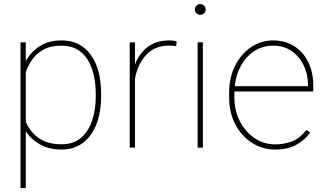

<svg xmlns="http://www.w3.org/2000/svg" viewBox="-20 -741 1632 964"><path d="M487.8 -269.5V-259.3Q487.8 -178.7 464.4 -118.2Q440.9 -57.6 396.5 -23.9Q352.1 9.8 289.6 9.8Q225.1 9.8 179.7 -16.4Q134.3 -42.5 109.4 -82.5V203.1H83V-528.3H109.4V-434.1Q135.3 -481 179.9 -509.5Q224.6 -538.1 288.6 -538.1Q382.8 -538.1 435.3 -466.3Q487.8 -394.5 487.8 -269.5ZM460.9 -259.3V-269.5Q460.9 -339.8 442.1 -394.5Q423.3 -449.2 385.3 -480.5Q347.2 -511.7 289.1 -511.7Q232.9 -511.7 197 -491.2Q161.1 -470.7 140.4 -439.9Q119.6 -409.2 109.4 -378.4V-131.3Q127.9 -82 172.6 -49.3Q217.3 -16.6 290 -16.6Q347.7 -16.6 385.5 -48.1Q423.3 -79.6 442.1 -134.3Q460.9 -189 460.9 -259.3Z M867.2 -532.7 864.3 -509.3Q856.4 -510.3 847.9 -511.2Q839.4 -512.2 830.1 -512.2Q756.3 -512.2 713.4 -464.6Q670.4 -417 657.7 -345.7V0H631.3V-528.3H657.7V-418.5Q679.7 -473.6 722.4 -505.9Q765.1 -538.1 830.1 -538.1Q842.3 -538.1 851.6 -536.6Q860.8 -535.2 867.2 -532.7Z M958.5 -693.4Q958.5 -704.6 966.3 -712.6Q974.1 -720.7 985.4 -720.7Q996.6 -720.7 1004.6 -712.6Q1012.7 -704.6 1012.7 -693.4Q1012.7 -682.1 1004.6 -674.3Q996.6 -666.5 985.4 -666.5Q974.1 -666.5 966.3 -674.3Q958.5 -682.1 958.5 -693.4ZM998.5 -528.3V0H972.2V-528.3Z M1361.8 9.8Q1297.9 9.8 1245.1 -23.9Q1192.4 -57.6 1161.4 -116.9Q1130.4 -176.3 1130.4 -252.9V-274.4Q1130.4 -351.6 1160.4 -411.1Q1190.4 -470.7 1240.7 -504.4Q1291 -538.1 1352.1 -538.1Q1410.6 -538.1 1456.1 -509.8Q1501.5 -481.4 1527.1 -430.7Q1552.7 -379.9 1552.7 -312.5V-281.7H1156.7Q1156.7 -278.3 1156.7 -274.4V-252.9Q1156.7 -187 1183.8 -133.3Q1210.9 -79.6 1257.3 -47.9Q1303.7 -16.1 1361.8 -16.1Q1407.2 -16.1 1446.5 -31.2Q1485.8 -46.4 1518.6 -88.9L1537.1 -75.7Q1510.7 -38.1 1468 -14.2Q1425.3 9.8 1361.8 9.8ZM1352.1 -511.7Q1298.8 -511.7 1257.3 -484.9Q1215.8 -458 1190.2 -411.9Q1164.6 -365.7 1158.7 -308.1H1526.4V-314.5Q1526.4 -367.7 1504.9 -412.4Q1483.4 -457 1444.3 -484.4Q1405.3 -511.7 1352.1 -511.7Z"/></svg>

Font: Vazirmatn UI FD Thin
Style: Regular
Weight: 100
Designer: Saber Rastikerdar
Foundry: Saber Rastikerdar
Version: Version 33.003